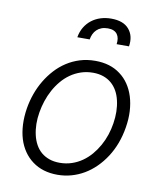

<svg xmlns="http://www.w3.org/2000/svg" viewBox="-86 -832 763 912"><g transform="rotate(10 295.5 -375.5)"><path d="M55.8 -275.2Q61.8 -311.1 74 -345.5Q86.3 -380 104.6 -410.7Q122.9 -441.4 146.7 -467.5Q170.5 -493.6 199.8 -512.6Q229 -531.6 263.5 -542.3Q297.9 -552.9 337 -552.9Q409.8 -552.9 458.1 -516.3Q482.2 -498.6 499.6 -473Q517 -447.4 527 -415.5Q536.9 -383.5 539.1 -345.7Q541.2 -307.9 534.1 -265.6Q520.6 -183.9 480.1 -121.4Q459.9 -90.2 434.8 -65.5Q409.8 -40.8 380.9 -23.8Q351.9 -6.7 319.6 2.3Q287.3 11.4 252.5 11.4Q181.1 11.4 131.7 -25.2Q107.2 -43.3 89.7 -68.9Q72.1 -94.5 62.3 -126.2Q52.6 -158 50.8 -195.5Q49 -233 55.8 -275.2ZM119.3 -156.2Q125 -131.4 136.2 -111Q147.4 -90.6 164.2 -76.3Q181.1 -62.1 203.3 -54.3Q225.5 -46.5 253.2 -46.5Q284.1 -46.5 311.3 -55.6Q338.4 -64.6 361.3 -80.6Q384.2 -96.6 402.9 -118.4Q421.5 -140.3 435.7 -165.7Q449.9 -191.1 459.2 -219.1Q468.4 -247.2 472.7 -275.2Q482.2 -335.2 470.5 -385.3Q464.8 -410.5 453.5 -430.8Q442.1 -451 425.4 -465.4Q408.7 -479.8 386.4 -487.6Q364 -495.4 336.6 -495.4Q305.4 -495.4 278.1 -486.2Q250.7 -476.9 228 -460.9Q205.3 -445 186.8 -422.9Q168.3 -400.9 154.5 -375.4Q140.6 -349.8 131.4 -321.9Q122.2 -294 117.5 -265.6Q107.6 -207.4 119.3 -156.2ZM376.8 -763.5Q435.7 -763.5 462.7 -731.5Q490.4 -699.2 482.2 -648.4H422.6Q424.7 -663 422.8 -675.1Q420.8 -687.1 414.4 -696.2Q408 -705.3 396.8 -710.2Q385.7 -715.2 369 -715.2Q351.6 -715.2 338.2 -710Q324.9 -704.9 315.5 -695.8Q306.1 -686.8 300.4 -674.5Q294.7 -662.3 292.6 -648.4H233Q237.6 -675.8 250.5 -697.3Q263.5 -718.8 282.5 -733.5Q301.5 -748.2 325.6 -755.9Q349.8 -763.5 376.8 -763.5Z"/></g></svg>

Font: Inter P Light
Style: Italic
Weight: 300
Italic angle: 9.39999°
Designer: Rasmus Andersson
Foundry: rsms
Version: Version 3.018;git-588b23468